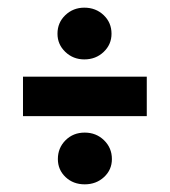

<svg xmlns="http://www.w3.org/2000/svg" viewBox="-20 -537 443 501"><path d="M40 -234V-337H363V-234ZM201 -56Q171 -56 151 -75Q131 -94 131 -122Q131 -151 151 -171Q171 -191 201 -191Q231 -191 251.5 -171Q272 -151 272 -122Q272 -94 251.5 -75Q231 -56 201 -56ZM200 -382Q171 -382 150.5 -401.5Q130 -421 130 -449Q130 -478 150.5 -497.5Q171 -517 200 -517Q230 -517 250.5 -497.5Q271 -478 271 -449Q271 -421 250.5 -401.5Q230 -382 200 -382Z"/></svg>

Font: Alumni Sans Black
Style: Regular
Weight: 900
Designer: Robert E. Leuschke
Foundry: Robert E. Leuschke
Version: Version 1.018